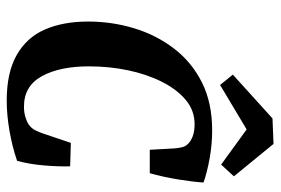

<svg xmlns="http://www.w3.org/2000/svg" viewBox="-148 -654 814 557"><g transform="rotate(90 258.5 -375.0)"><path d="M271 12Q190 12 139 -17Q88 -46 65 -99Q42 -152 42 -224Q42 -293 61.5 -357.5Q81 -422 120.5 -473.5Q160 -525 219 -554.5Q278 -584 358 -584Q397 -584 437 -577Q477 -570 509 -559Q507 -528 500 -485Q493 -442 482 -403H414L410 -475Q409 -488 406 -499Q403 -510 391 -519Q372 -533 340 -533Q300 -533 269.5 -507.5Q239 -482 217 -438.5Q195 -395 183.5 -340.5Q172 -286 172 -226Q172 -142 200.5 -90Q229 -38 289 -38Q305 -38 318.5 -42Q332 -46 341 -52Q352 -60 357 -70Q362 -80 366 -91L394 -174L462 -172Q463 -140 459.5 -97Q456 -54 446 -18Q405 -4 359 4Q313 12 271 12ZM196 -644 323 -759 397 -762 491 -647 457 -610 355 -684 226 -607Z"/></g></svg>

Font: Yrsa SemiBold
Style: Italic
Weight: 600
Italic angle: -7.10001°
Version: Version 2.004